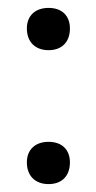

<svg xmlns="http://www.w3.org/2000/svg" viewBox="-20 -455 244 486"><path d="M103 -328C137 -328 157 -349 157 -383C157 -415 137 -435 103 -435C69 -435 48 -415 48 -383C48 -349 69 -328 103 -328ZM103 11C137 11 157 -10 157 -44C157 -76 137 -96 103 -96C69 -96 48 -76 48 -44C48 -10 69 11 103 11Z"/></svg>

Font: Cormorant SC Semi
Style: Regular
Weight: 600
Designer: Christian Thalmann (Catharsis Fonts)
Version: Version 1.000;PS 001.000;hotconv 1.0.70;makeotf.lib2.5.58329